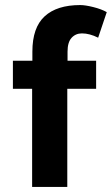

<svg xmlns="http://www.w3.org/2000/svg" viewBox="-20 -739 442 759"><path d="M31 -499H108V-535Q108 -630 156.5 -674.5Q205 -719 297 -719Q317 -719 349 -711Q381 -703 402 -691L368 -590Q334 -607 304 -607Q279 -607 263 -589.5Q247 -572 247 -535V-499H360V-388H246V0H107V-388H31Z"/></svg>

Font: XXII Aven Bold
Style: Regular
Weight: 700
Designer: Lecter Johnson
Foundry: Doubletwo Studios
Version: Version 1.001